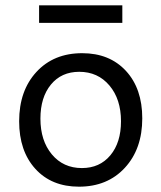

<svg xmlns="http://www.w3.org/2000/svg" viewBox="-20 -692 607 722"><path d="M127 -606V-672H440V-606ZM277 10Q174 10 113 -57Q52 -124 52 -236Q52 -351 117 -421.5Q182 -492 289 -492Q392 -492 453.5 -425.5Q515 -359 515 -247Q515 -132 449.5 -61Q384 10 277 10ZM288 -60Q355 -60 395 -108Q435 -156 435 -236Q435 -319 391.5 -370.5Q348 -422 278 -422Q211 -422 171.5 -374Q132 -326 132 -246Q132 -163 175 -111.5Q218 -60 288 -60Z"/></svg>

Font: Cantarell
Style: Regular
Weight: 400
Designer: Dave Crossland, Nikolaus Waxweiler, Florian Fecher, Jacques Le Bailly, Eben Sorkin, Alexei Vanyashin, Alexios Zavras, Em
Version: Version 0.303